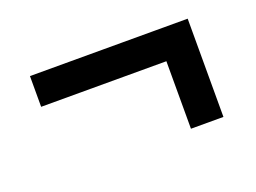

<svg xmlns="http://www.w3.org/2000/svg" viewBox="-53 -455 615 461"><g transform="rotate(-20 254.5 -224.5)"><path d="M452.5 -99H369.5V-320H452.5ZM49.5 -271.5V-350H452.5V-271.5Z"/></g></svg>

Font: Anek Gurmukhi Medium Medium
Style: Regular
Weight: 500
Version: Version 1.003